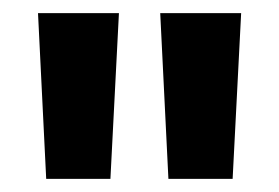

<svg xmlns="http://www.w3.org/2000/svg" viewBox="-20 -681 426 293"><path d="M161.5 -661 148.5 -408H50.5L38 -661ZM348 -661 335 -408H237L224.5 -661Z"/></svg>

Font: Anek Kannada Medium SemiBold
Style: Regular
Weight: 600
Version: Version 1.003